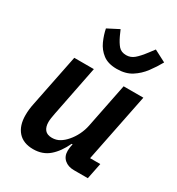

<svg xmlns="http://www.w3.org/2000/svg" viewBox="-186 -897 949 1028"><g transform="rotate(30 288.0 -383.5)"><path d="M120 -522H241L179 -209Q176 -194 174 -180Q172 -166 172 -156Q172 -125 186 -108Q200 -91 230 -91Q256 -91 277 -103.5Q298 -116 316 -137Q336 -160 350 -188.5Q364 -217 370 -247L425 -522H547L462 -99H525L505 0H419Q383 0 360.5 -19.5Q338 -39 338 -73Q338 -80 339 -88.5Q340 -97 341 -103L344 -116H338Q310 -56 270.5 -22Q231 12 173 12Q112 12 79.5 -24.5Q47 -61 47 -126Q47 -144 49 -162Q51 -180 55 -199ZM346 -584Q292 -584 260 -608.5Q228 -633 211.5 -670Q195 -707 188 -743L258 -779L273 -745Q289 -711 305.5 -692Q322 -673 353 -673Q380 -673 401.5 -691Q423 -709 451 -746L476 -779L549 -741Q528 -703 501 -667Q474 -631 437 -607.5Q400 -584 346 -584Z"/></g></svg>

Font: IBM Plex Sans SemiBold
Style: Italic
Weight: 600
Italic angle: -11.31°
Designer: Mike Abbink, Paul van der Laan, Pieter van Rosmalen
Foundry: Bold Monday
Version: Version 3.201